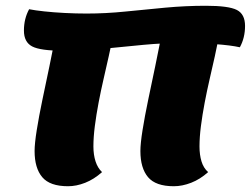

<svg xmlns="http://www.w3.org/2000/svg" viewBox="-20 -621 870 666"><path d="M583 25Q520 25 493.5 -6.5Q467 -38 467 -97Q467 -123 474.5 -170Q482 -217 494 -274.5Q506 -332 518.5 -391.5Q531 -451 541 -503L743 -526Q743 -514 738 -487.5Q733 -461 725 -425Q717 -389 707.5 -348Q698 -307 690 -265Q682 -223 677 -184Q672 -145 672 -113Q672 -84 679 -61Q686 -38 702 -24Q674 1 643 13Q612 25 583 25ZM216 25Q153 25 126.5 -6.5Q100 -38 100 -97Q100 -123 107.5 -170Q115 -217 127 -274.5Q139 -332 151.5 -391.5Q164 -451 174 -503L376 -526Q376 -514 370.5 -487.5Q365 -461 357 -425Q349 -389 339.5 -348Q330 -307 322 -265Q314 -223 309 -184Q304 -145 304 -113Q304 -84 311.5 -61Q319 -38 334 -24Q306 1 275.5 13Q245 25 216 25ZM199 -445Q120 -445 91.5 -460Q63 -475 63 -515Q63 -556 81 -589Q101 -585 133.5 -581.5Q166 -578 204.5 -576Q243 -574 280 -574Q347 -574 415.5 -581Q484 -588 554 -594.5Q624 -601 694 -601Q773 -601 801.5 -586.5Q830 -572 830 -531Q830 -490 812 -457Q781 -464 725.5 -468Q670 -472 614 -472Q547 -472 478 -465.5Q409 -459 339.5 -452Q270 -445 199 -445Z"/></svg>

Font: Lemonada
Style: Regular
Weight: 400
Designer: Mohamed Gaber (Arabic), Eduardo Tunni (Latin)
Foundry: Kief Type Foundry
Version: Version 4.005